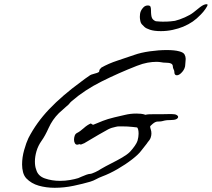

<svg xmlns="http://www.w3.org/2000/svg" viewBox="-20 -867 1007 913"><path d="M240 26Q200 26 164.5 16Q129 6 105 -19Q94 -31 89.5 -48.5Q85 -66 85 -85Q85 -119 95 -154Q105 -189 115 -210Q153 -284 214.5 -348.5Q276 -413 365 -478Q375 -486 385 -493Q395 -500 405 -507Q413 -513 428.5 -516.5Q444 -520 451 -525Q451 -525 452.5 -532Q454 -539 461 -544V-545Q496 -565 539 -579Q582 -593 619 -606Q650 -617 692.5 -623Q735 -629 773 -629Q810 -629 832 -623Q852 -618 857.5 -608Q863 -598 863 -587Q863 -580 862 -573.5Q861 -567 861 -561Q861 -542 847 -525.5Q833 -509 821 -509Q809 -509 809 -525V-526Q809 -531 805.5 -537.5Q802 -544 802 -550Q802 -561 793 -565Q784 -569 766 -569H765Q757 -569 746.5 -571Q736 -573 724 -573Q705 -573 682 -569Q659 -565 631 -554Q544 -520 463 -479.5Q382 -439 321 -386Q312 -378 310 -374.5Q308 -371 298 -363Q292 -357 279 -346Q266 -335 260 -329Q229 -298 211.5 -259Q194 -220 178 -198Q161 -174 153.5 -148Q146 -122 146 -99Q146 -76 152 -61Q160 -30 193.5 -18.5Q227 -7 265 -7Q290 -7 313 -11Q336 -15 352 -20Q357 -22 368 -27Q379 -32 390.5 -36Q402 -40 407 -40Q415 -40 433 -48.5Q451 -57 459 -63Q483 -77 510 -90.5Q537 -104 561 -118Q585 -132 598 -145Q611 -159 621 -173.5Q631 -188 634 -198Q639 -216 639 -231Q639 -254 632 -261Q632 -261 609.5 -263.5Q587 -266 562 -266Q554 -266 546 -266Q538 -266 531 -264Q510 -260 494.5 -252Q479 -244 450 -227Q442 -222 419.5 -209Q397 -196 379 -185H378Q365 -178 360.5 -180.5Q356 -183 353 -180H354Q352 -179 347 -179Q340 -179 336 -186Q332 -193 332 -203Q332 -212 335 -221Q338 -230 345 -234Q361 -242 378 -257.5Q395 -273 412 -280Q412 -280 417 -276.5Q422 -273 424 -274Q448 -284 469.5 -292.5Q491 -301 524 -309Q547 -314 573.5 -320.5Q600 -327 628 -327Q639 -327 650 -326Q661 -325 672 -321Q678 -323 688 -323.5Q698 -324 714 -324H753Q766 -324 780 -324.5Q794 -325 805 -324Q814 -324 820.5 -320Q827 -316 827 -311Q827 -305 818.5 -300.5Q810 -296 789 -296Q772 -296 764 -294Q756 -292 749.5 -290.5Q743 -289 730 -289Q719 -289 706 -278Q693 -267 694 -265Q694 -260 697 -251.5Q700 -243 700 -232Q700 -223 696.5 -212.5Q693 -202 682 -190Q680 -186 668.5 -172Q657 -158 652 -151Q639 -133 608 -109Q577 -85 539 -63Q501 -41 466 -28Q450 -22 437.5 -15Q425 -8 409 -3Q375 7 330 16.5Q285 26 240 26ZM745 -719Q713 -719 693.5 -725.5Q674 -732 667 -739Q662 -744 655.5 -750.5Q649 -757 647 -769Q645 -779 645 -787Q645 -794 646 -801Q647 -808 650 -815Q654 -824 662.5 -832.5Q671 -841 683 -841Q694 -841 696 -834Q698 -827 698 -818Q698 -791 703 -781Q708 -771 721 -766Q727 -765 740 -764.5Q753 -764 754 -764Q778 -764 791.5 -765.5Q805 -767 812 -768Q833 -773 859 -784.5Q885 -796 900 -808Q914 -820 932 -833.5Q950 -847 962 -847Q967 -847 967 -844Q967 -839 957 -824.5Q947 -810 935 -798Q916 -778 896.5 -764.5Q877 -751 851 -740Q829 -731 801.5 -725Q774 -719 745 -719Z"/></svg>

Font: Vujahday Script
Style: Regular
Weight: 400
Designer: Robert E. Leuschke
Foundry: Robert E. Leuschke
Version: Version 1.010; ttfautohint (v1.8.3)